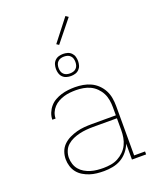

<svg xmlns="http://www.w3.org/2000/svg" viewBox="-172 -1050 943 1158"><g transform="rotate(-20 300.0 -471.5)"><path d="M292 8Q269 8 246 5.5Q223 3 201.5 -4Q180 -11 160 -23Q140 -35 126 -52.5Q112 -70 105 -92.5Q98 -115 98 -138Q98 -163 106.5 -186.5Q115 -210 133 -227.5Q151 -245 174 -256Q197 -267 221 -273.5Q245 -280 269.5 -282Q294 -284 319 -284H473V-336Q473 -359 469 -382.5Q465 -406 454.5 -426.5Q444 -447 427 -464Q410 -481 389 -491Q368 -501 344.5 -505Q321 -509 298 -509Q278 -509 258.5 -507Q239 -505 220.5 -499.5Q202 -494 184.5 -484.5Q167 -475 153.5 -460.5Q140 -446 132.5 -428Q125 -410 125 -390H104Q104 -412 112.5 -433Q121 -454 135.5 -471Q150 -488 169.5 -499Q189 -510 210.5 -516.5Q232 -523 254 -525.5Q276 -528 298 -528Q324 -528 350 -523.5Q376 -519 399.5 -508Q423 -497 442 -478.5Q461 -460 473 -437Q485 -414 489.5 -388Q494 -362 494 -336V-19H564V0H473V-102Q463 -76 444.5 -53.5Q426 -31 401.5 -17Q377 -3 348.5 2.5Q320 8 292 8ZM295 -11Q319 -11 343 -15Q367 -19 388 -30Q409 -41 426.5 -58Q444 -75 454.5 -96.5Q465 -118 469 -141.5Q473 -165 473 -189V-265H319Q297 -265 275 -263Q253 -261 231.5 -256Q210 -251 189.5 -242Q169 -233 152.5 -218.5Q136 -204 127.5 -183Q119 -162 119 -140Q119 -119 125.5 -99Q132 -79 145 -63.5Q158 -48 176 -37.5Q194 -27 214 -21Q234 -15 254.5 -13Q275 -11 295 -11ZM300 -599Q286 -599 272 -603Q258 -607 247.5 -617.5Q237 -628 233 -642Q229 -656 229 -670Q229 -684 233 -698Q237 -712 247.5 -722.5Q258 -733 272 -737Q286 -741 300 -741Q314 -741 328 -737Q342 -733 352.5 -722.5Q363 -712 367 -698Q371 -684 371 -670Q371 -656 367 -642Q363 -628 352.5 -617.5Q342 -607 328 -603Q314 -599 300 -599ZM300 -616Q311 -616 321.5 -619Q332 -622 340 -630Q348 -638 351 -648.5Q354 -659 354 -670Q354 -681 351 -691.5Q348 -702 340 -710Q332 -718 321.5 -721Q311 -724 300 -724Q289 -724 278.5 -721Q268 -718 260 -710Q252 -702 249 -691.5Q246 -681 246 -670Q246 -659 249 -648.5Q252 -638 260 -630Q268 -622 278.5 -619Q289 -616 300 -616ZM297 -800 282 -810 392 -951 409 -939Z"/></g></svg>

Font: Iosevka HT Thin Extended
Style: Regular
Weight: 100
Width: 7
Monospace: yes
Designer: Belleve Invis
Foundry: Belleve Invis
Version: Version 32.3.0; ttfautohint (v1.8.4)